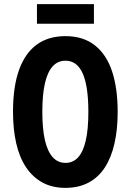

<svg xmlns="http://www.w3.org/2000/svg" viewBox="-20 -900 633 930"><path d="M550 -358Q550 -273 534.5 -205Q519 -137 488 -89Q457 -41 409 -15.5Q361 10 297 10Q233 10 185.5 -16Q138 -42 106 -90Q74 -138 58.5 -206Q43 -274 43 -359Q43 -479 72 -560.5Q101 -642 157.5 -683.5Q214 -725 297 -725Q383 -725 439.5 -680.5Q496 -636 523 -554Q550 -472 550 -358ZM185 -358Q185 -276 197.5 -221.5Q210 -167 235 -139Q260 -111 297 -111Q334 -111 358.5 -138Q383 -165 395.5 -219.5Q408 -274 408 -358Q408 -483 380.5 -544.5Q353 -606 297 -606Q260 -606 235 -578.5Q210 -551 197.5 -496Q185 -441 185 -358ZM435 -880V-785H159V-880Z"/></svg>

Font: Noto Sans Khmer ExtraCondensed
Style: Bold
Weight: 700
Width: 2
Designer: Danh Hong and the Monotype Design Team
Foundry: Monotype Imaging Inc.
Version: Version 2.004